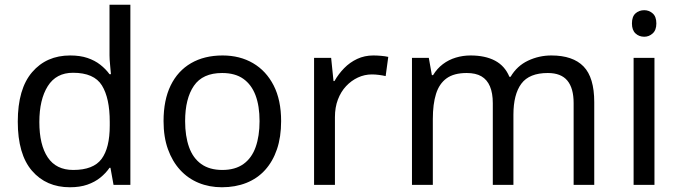

<svg xmlns="http://www.w3.org/2000/svg" viewBox="-20 -780 2866 810"><path d="M275 10Q175 10 115 -59.5Q55 -129 55 -267Q55 -405 115.5 -475.5Q176 -546 276 -546Q318 -546 349 -535.5Q380 -525 403 -507Q426 -489 442 -467H448Q447 -480 444.5 -505.5Q442 -531 442 -546V-760H530V0H459L446 -72H442Q426 -49 403 -30.5Q380 -12 348.5 -1Q317 10 275 10ZM289 -63Q374 -63 408.5 -109.5Q443 -156 443 -250V-266Q443 -366 410 -419.5Q377 -473 288 -473Q217 -473 181.5 -416.5Q146 -360 146 -265Q146 -169 181.5 -116Q217 -63 289 -63Z M1166 -269Q1166 -202 1148.5 -150.5Q1131 -99 1098.5 -63Q1066 -27 1019.5 -8.5Q973 10 916 10Q863 10 818 -8.5Q773 -27 740 -63Q707 -99 688.5 -150.5Q670 -202 670 -269Q670 -358 700 -419.5Q730 -481 786 -513.5Q842 -546 919 -546Q992 -546 1047.5 -513.5Q1103 -481 1134.5 -419.5Q1166 -358 1166 -269ZM761 -269Q761 -206 777.5 -159.5Q794 -113 829 -88Q864 -63 918 -63Q972 -63 1007 -88Q1042 -113 1058.5 -159.5Q1075 -206 1075 -269Q1075 -333 1058 -378Q1041 -423 1006.5 -447.5Q972 -472 917 -472Q835 -472 798 -418Q761 -364 761 -269Z M1555 -546Q1570 -546 1587.5 -544.5Q1605 -543 1618 -540L1607 -459Q1594 -462 1578.5 -464Q1563 -466 1549 -466Q1518 -466 1490 -453Q1462 -440 1440 -416.5Q1418 -393 1405.5 -360Q1393 -327 1393 -286V0H1305V-536H1377L1387 -438H1391Q1408 -468 1432 -492.5Q1456 -517 1487 -531.5Q1518 -546 1555 -546Z M2306 -546Q2397 -546 2442 -499.5Q2487 -453 2487 -349V0H2400V-345Q2400 -408 2373.5 -440Q2347 -472 2291 -472Q2213 -472 2179.5 -427Q2146 -382 2146 -296V0H2059V-345Q2059 -387 2047 -415.5Q2035 -444 2011 -458Q1987 -472 1949 -472Q1895 -472 1864 -449.5Q1833 -427 1819.5 -384Q1806 -341 1806 -278V0H1718V-536H1789L1802 -463H1807Q1824 -491 1848.5 -509.5Q1873 -528 1903 -537Q1933 -546 1965 -546Q2027 -546 2068.5 -524Q2110 -502 2129 -456H2134Q2161 -502 2207.5 -524Q2254 -546 2306 -546Z M2741 -536V0H2653V-536ZM2698 -737Q2718 -737 2733.5 -723.5Q2749 -710 2749 -681Q2749 -653 2733.5 -639Q2718 -625 2698 -625Q2676 -625 2661 -639Q2646 -653 2646 -681Q2646 -710 2661 -723.5Q2676 -737 2698 -737Z"/></svg>

Font: utamil05
Style: Book
Weight: 400
Designer: Jelle Bosma - Monotype Design Team
Foundry: Monotype Imaging Inc.
Version: Version 2.003